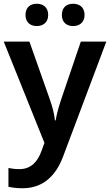

<svg xmlns="http://www.w3.org/2000/svg" viewBox="-20 -764 587 1024"><path d="M116 -684C116 -644 143 -625 176 -625C209 -625 237 -644 237 -684C237 -726 209 -744 176 -744C143 -744 116 -726 116 -684ZM310 -684C310 -644 336 -625 370 -625C403 -625 431 -644 431 -684C431 -726 403 -744 370 -744C336 -744 310 -726 310 -684ZM0 -542 217 -2 201 42C181 97 146 138 84 138C61 138 39 135 25 132V232C43 236 67 240 100 240C204 240 275 180 316 72L547 -542H411L307 -236C294 -197 282 -156 277 -122H273C269 -160 259 -197 245 -236L137 -542Z"/></svg>

Font: Noto Sans Bengali SemiBold
Style: Regular
Weight: 600
Designer: Jelle Bosma - Monotype Design Team
Foundry: Monotype Imaging Inc.
Version: Version 2.003